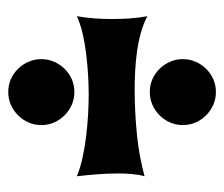

<svg xmlns="http://www.w3.org/2000/svg" viewBox="-59 -564 543 465"><g transform="rotate(-90 212.5 -331.5)"><path d="M405.8 -417Q401.9 -395 400.4 -374Q398.9 -353 398.9 -331.1Q398.9 -310.1 400.4 -288.6Q401.9 -267.1 405.8 -246.1Q387.2 -255.9 365 -262Q342.8 -268.1 319.8 -271.2Q296.9 -274.4 273.7 -275.6Q250.5 -276.9 230 -276.9Q177.2 -276.9 122.8 -271.7Q68.4 -266.6 18.1 -252.9Q20 -258.8 21.5 -267.6Q22.9 -276.4 23.7 -285.6Q24.4 -294.9 24.7 -303.7Q24.9 -312.5 24.9 -317.9Q24.9 -342.8 22.9 -367.4Q21 -392.1 18.1 -417Q37.6 -408.7 63.2 -403.1Q88.9 -397.5 115.7 -394.3Q142.6 -391.1 168.9 -389.6Q195.3 -388.2 216.8 -388.2Q236.8 -388.2 262.5 -389.6Q288.1 -391.1 314.2 -394.3Q340.3 -397.5 364.5 -403.1Q388.7 -408.7 405.8 -417ZM142.1 -160.2Q142.1 -176.8 148.4 -191.2Q154.8 -205.6 165.8 -216.6Q176.8 -227.5 191.2 -233.9Q205.6 -240.2 222.2 -240.2Q238.8 -240.2 253.2 -233.9Q267.6 -227.5 278.3 -216.6Q289.1 -205.6 295.4 -191.2Q301.8 -176.8 301.8 -160.2Q301.8 -143.6 295.4 -129.2Q289.1 -114.7 278.3 -103.8Q267.6 -92.8 253.2 -86.4Q238.8 -80.1 222.2 -80.1Q205.6 -80.1 191.2 -86.4Q176.8 -92.8 165.8 -103.8Q154.8 -114.7 148.4 -129.2Q142.1 -143.6 142.1 -160.2ZM142.1 -502.9Q142.1 -519.5 148.4 -533.9Q154.8 -548.3 165.8 -559.3Q176.8 -570.3 191.2 -576.7Q205.6 -583 222.2 -583Q238.8 -583 253.2 -576.7Q267.6 -570.3 278.3 -559.3Q289.1 -548.3 295.4 -533.9Q301.8 -519.5 301.8 -502.9Q301.8 -486.3 295.4 -471.9Q289.1 -457.5 278.3 -446.5Q267.6 -435.5 253.2 -429.2Q238.8 -422.9 222.2 -422.9Q205.6 -422.9 191.2 -429.2Q176.8 -435.5 165.8 -446.5Q154.8 -457.5 148.4 -471.9Q142.1 -486.3 142.1 -502.9Z"/></g></svg>

Font: Spicy Rice
Style: Regular
Weight: 400
Version: Version 1.000